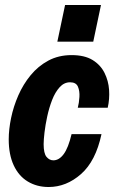

<svg xmlns="http://www.w3.org/2000/svg" viewBox="-20 -740 458 770"><path d="M175 10Q128 10 91.5 -12Q55 -34 35 -77Q15 -120 15 -181Q15 -221 24.5 -267Q34 -313 53.5 -357.5Q73 -402 103 -438.5Q133 -475 174 -497Q215 -519 267 -519Q319 -519 351 -499.5Q383 -480 399 -448Q415 -416 417.5 -379.5Q420 -343 412 -308H292Q297 -327 298.5 -351Q300 -375 292.5 -392.5Q285 -410 261 -410Q237 -410 219 -390Q201 -370 189 -339Q177 -308 169.5 -273.5Q162 -239 158.5 -209Q155 -179 155 -162Q155 -125 166.5 -111Q178 -97 194 -97Q217 -97 235.5 -122Q254 -147 267 -202H387Q364 -94 305 -42Q246 10 175 10ZM210 -573 241 -720H385L354 -573Z"/></svg>

Font: Instrument Sans Condensed
Style: Bold Italic
Weight: 700
Width: 3
Italic angle: -13°
Designer: Rodrigo Fuenzalida
Foundry: fragTYPE
Version: Version 1.000;gftools[0.9.28]